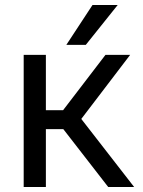

<svg xmlns="http://www.w3.org/2000/svg" viewBox="-20 -750 575 770"><path d="M75 -530H164V-308H233L403 -530H502L306 -273L518 0H414L234 -232H164V0H75ZM351 -730H452L324 -570H246Z"/></svg>

Font: Golos UI
Style: Regular
Weight: 400
Designer: A.Korolkova, Vitaly Kuzmin
Foundry: ParaType Ltd
Version: Version 2.000